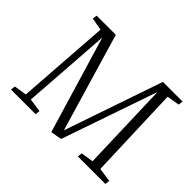

<svg xmlns="http://www.w3.org/2000/svg" viewBox="-150 -954 1208 1208"><g transform="rotate(45 454.5 -350.0)"><path d="M710 -641 490 -3 416 10 222 -638 180 -44 270 -31 266 0H47L51 -31L135 -44L179 -665L95 -680L100 -710H270L464 -54L689 -710H864L860 -679L776 -665L798 -44L891 -31L887 0H642L646 -31L729 -44Z"/></g></svg>

Font: Literata 36pt Light
Style: Italic
Weight: 300
Italic angle: -2°
Designer: Latin by Veronika Burian and Jose Scaglione. Greek by Irene Vlachou. Cyrillic by Vera Evstafieva
Foundry: TypeTogether
Version: Version 3.002